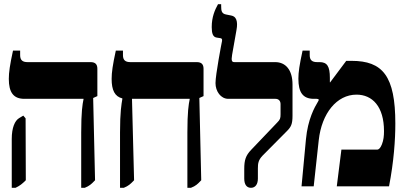

<svg xmlns="http://www.w3.org/2000/svg" viewBox="-20 -888 1922 915"><path d="M367 7H384C406 -2 415 -10 433 -29L424 -421L444 -430V-560C444 -582 434 -592 411 -592H111C88 -592 76 -601 76 -625V-647H42C27 -578 22 -543 22 -512C22 -448 44 -417 96 -417H378V-415C373 -391 367 -355 367 -257ZM36 7H54C75 -3 86 -12 103 -29L102 -324L91 -337L71 -325C51 -313 36 -280 36 -226Z M552 7H570C592 -2 601 -10 619 -29L609 -417H884V-415C879 -391 873 -355 873 -257V7H890C913 -2 921 -10 939 -29L930 -421L950 -430V-560C950 -582 940 -592 917 -592H601C578 -592 566 -601 566 -625V-647H532C517 -578 512 -543 512 -512C512 -458 527 -428 563 -419V-416C559 -392 552 -355 552 -257Z M1176 7C1197 7 1209 -10 1209 -37V-85C1209 -109 1211 -125 1231 -146L1347 -263C1367 -283 1374 -296 1374 -337V-485C1374 -554 1342 -592 1291 -592H1097C1086 -592 1081 -597 1086 -626L1107 -745C1115 -788 1105 -810 1082 -814L1057 -819C1036 -823 1034 -837 1034 -859V-868H1019C1004 -841 989 -807 989 -759C989 -728 995 -712 1012 -709L1031 -706C1036 -705 1040 -702 1038 -692C1036 -683 1007 -532 1007 -492C1007 -453 1032 -417 1068 -417H1293C1308 -417 1317 -407 1317 -392V-344C1317 -324 1315 -318 1301 -304L1177 -174C1151 -147 1144 -125 1144 -83V-37C1144 -8 1156 7 1176 7Z M1417 0H1475L1499 -220C1513 -348 1585 -437 1679 -437C1754 -437 1810 -381 1810 -263C1810 -241 1808 -220 1800 -200C1793 -183 1786 -175 1777 -175H1607L1585 0H1834C1857 -119 1864 -222 1864 -299C1864 -526 1804 -598 1655 -598H1630L1553 -495L1552 -496V-517C1552 -572 1539 -592 1503 -592H1491C1468 -592 1456 -601 1456 -625V-647H1422C1407 -578 1402 -544 1402 -513C1402 -448 1423 -417 1476 -417H1489C1494 -417 1499 -416 1499 -412C1499 -410 1498 -408 1495 -403C1480 -378 1447 -321 1438 -224Z"/></svg>

Font: Noto Serif Hebrew ExtraCondensed Black
Style: Regular
Weight: 900
Width: 2
Designer: Monotype Design Team
Foundry: Monotype Imaging Inc.
Version: Version 2.004